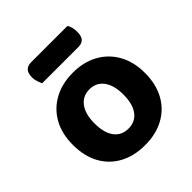

<svg xmlns="http://www.w3.org/2000/svg" viewBox="-189 -809 956 956"><g transform="rotate(-45 289.0 -331.0)"><path d="M542.8 -240.1Q542.8 -161.6 511.5 -104.3Q480.2 -47.1 423.2 -15.9Q366.2 15.3 289.2 15.3Q212.5 15.3 155.3 -15.5Q98.2 -46.2 66.7 -103.5Q35.3 -160.8 35.3 -240.1Q35.3 -318.5 67.2 -375.5Q99.2 -432.5 156.4 -463.6Q213.6 -494.8 289.4 -494.8Q365.3 -494.8 422.2 -463.3Q479.2 -431.8 511 -374.6Q542.8 -317.4 542.8 -240.1ZM289 -377.8Q241.9 -377.8 214.6 -341.7Q187.2 -305.6 187.2 -240.1Q187.2 -172.8 214.1 -137.2Q241 -101.6 289.2 -101.6Q337.4 -101.6 364.1 -137.7Q390.8 -173.8 390.8 -240.1Q390.8 -304.9 363.8 -341.4Q336.8 -377.8 289 -377.8ZM400.5 -565.4H143.9Q139.9 -575.2 134.5 -589.7Q129.1 -604.2 129.1 -620.2Q129.1 -652.4 142.6 -665.4Q156.2 -678.3 178.6 -678.3H434.7Q441.7 -669.3 445.5 -654.3Q449.2 -639.4 449.2 -623.5Q449.2 -591.3 436.2 -578.4Q423.1 -565.4 400.5 -565.4Z"/></g></svg>

Font: Baloo Bhaijaan 2
Style: Regular
Weight: 400
Designer: Sanskriti Dholi, Noopur Datye and Ek Type
Foundry: Ek Type
Version: Version 1.701